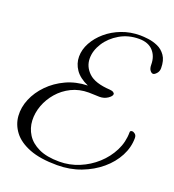

<svg xmlns="http://www.w3.org/2000/svg" viewBox="-146 -901 946 1044"><g transform="rotate(20 327.0 -379.0)"><path d="M302 30Q204 30 141.5 5.5Q79 -19 48 -60Q17 -101 13.5 -150Q10 -199 30.5 -248Q51 -297 91.5 -338.5Q132 -380 188 -406Q244 -432 312 -434Q260 -457 236.5 -491.5Q213 -526 213 -566Q213 -607 234.5 -646.5Q256 -686 293.5 -718Q331 -750 380.5 -769Q430 -788 487 -788Q506 -788 534 -784.5Q562 -781 589.5 -769Q617 -757 635.5 -730.5Q654 -704 654 -659Q654 -640 642.5 -627.5Q631 -615 623 -615Q614 -615 605.5 -626Q597 -637 597 -659Q597 -707 569 -737.5Q541 -768 488 -768Q426 -768 376.5 -739Q327 -710 299 -666Q271 -622 271 -577Q271 -529 308 -494Q345 -459 431 -454Q446 -453 453 -448Q460 -443 460 -438Q460 -426 439.5 -412Q419 -398 392 -398Q379 -398 363.5 -399Q348 -400 330 -400Q275 -400 230.5 -378Q186 -356 154.5 -319.5Q123 -283 107 -239.5Q91 -196 93 -152.5Q95 -109 118 -72.5Q141 -36 187.5 -14Q234 8 307 8Q366 8 420.5 -14.5Q475 -37 518 -76Q561 -115 586.5 -165.5Q612 -216 612 -273Q612 -283 624 -283Q632 -283 641 -275.5Q650 -268 650 -253Q650 -199 623.5 -148.5Q597 -98 549.5 -58Q502 -18 439 6Q376 30 302 30Z"/></g></svg>

Font: Great Vibes
Style: Regular
Weight: 400
Designer: Robert E. Leuschke, Viktoriya Grabowska, Viviana Monsalve, Eben Sorkin
Foundry: Robert E. Leuschke
Version: Version 1.103; ttfautohint (v1.8.4.7-5d5b)